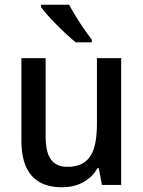

<svg xmlns="http://www.w3.org/2000/svg" viewBox="-20 -786 609 816"><path d="M274 -766H154V-756C181 -718 258 -641 302 -606H370V-618C341 -654 297 -721 274 -766ZM495 -539H392V-263C392 -141 362 -77 266 -77C203 -77 174 -118 174 -205V-539H71V-187C71 -56 129 10 244 10C306 10 363 -16 394 -71H400L413 0H495Z"/></svg>

Font: Noto Sans Khmer UI SemiCondensed Medium
Style: Regular
Weight: 500
Width: 4
Designer: Danh Hong and the Monotype Design Team
Foundry: Monotype Imaging Inc.
Version: Version 2.002